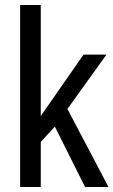

<svg xmlns="http://www.w3.org/2000/svg" viewBox="-20 -743 451 763"><path d="M60 0V-723H142V-282L312 -526H403L248 -310L411 0H318L198 -240L142 -179V0Z"/></svg>

Font: Archivo Narrow
Style: Regular
Weight: 400
Designer: Hector Gatti
Foundry: Omnibus-Type
Version: Version 3.002